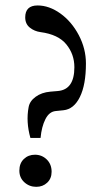

<svg xmlns="http://www.w3.org/2000/svg" viewBox="-20 -686 396 721"><path d="M94.2 -168Q77.1 -228.5 87.4 -283.2Q91.3 -306.2 113.8 -322.5Q136.2 -338.9 168.9 -341.8L197.3 -344.2Q259.3 -349.6 259.3 -433.6Q259.3 -482.4 229 -519.5Q198.7 -556.6 132.3 -565.4Q109.4 -568.4 92 -582.3Q74.7 -596.2 74.7 -620.6Q74.7 -665.5 121.1 -665.5Q164.6 -665.5 206.8 -635.3Q249 -605 275.9 -554Q302.7 -502.9 302.7 -447.8Q302.7 -367.7 280 -321.8Q257.3 -275.9 218.3 -272L189 -269Q164.6 -266.6 150.4 -238.3Q136.2 -210 132.3 -168ZM116.2 15.6Q90.3 15.6 71.5 -1.5Q52.7 -18.6 52.7 -45.4Q52.7 -72.8 69.6 -88.9Q86.4 -105 111.3 -105Q137.2 -105 155.5 -87.2Q173.8 -69.3 173.8 -41Q173.8 -15.6 157.2 0Q140.6 15.6 116.2 15.6Z"/></svg>

Font: Elstob
Style: Regular
Weight: 400
Designer: Peter S. Baker
Version: Version 1.015